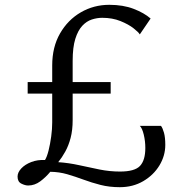

<svg xmlns="http://www.w3.org/2000/svg" viewBox="-20 -771 768 798"><path d="M478 7Q434.5 7 397.5 -2.5Q360.5 -12 326.8 -24.5Q293 -37 259.5 -46.8Q226 -56.5 189 -57Q170.5 -34.5 147.2 -17.2Q124 0 97 0Q84.5 0 68.8 -7.8Q53 -15.5 53 -37Q53 -54.5 68.5 -71Q84 -87.5 109.8 -97.5Q135.5 -107.5 167 -106Q175 -118.5 181.8 -145.2Q188.5 -172 192.8 -203.5Q197 -235 197 -262V-382H95V-430H197V-499Q197 -575.5 229.5 -632Q262 -688.5 316 -719.8Q370 -751 434 -751Q492 -751 535.5 -734.2Q579 -717.5 606 -694L561 -628Q556 -637 535 -653.5Q514 -670 480.5 -683.5Q447 -697 405 -697Q383.5 -697 361.8 -690Q340 -683 322 -663.8Q304 -644.5 293 -609.5Q282 -574.5 282 -518V-430H440V-382H282V-272Q282 -230 273.5 -197.8Q265 -165.5 251.2 -140.8Q237.5 -116 222 -97Q266 -94 308.8 -84.5Q351.5 -75 393.8 -66.5Q436 -58 479 -58Q540 -58 562 -81.5Q584 -105 584 -156Q584 -184.5 577.5 -211.5Q571 -238.5 561 -248H649Q656 -239 661.5 -219.5Q667 -200 667 -169Q667 -123.5 642.5 -83.2Q618 -43 575.2 -18Q532.5 7 478 7Z"/></svg>

Font: Merriweather Light 18pt Light
Style: Regular
Weight: 300
Version: Version 2.100